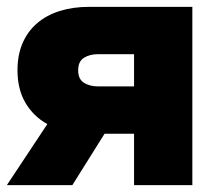

<svg xmlns="http://www.w3.org/2000/svg" viewBox="-20 -490 636 560"><path d="M371 50V-100H285L191 50H0L118 -128Q77 -151 54 -190.5Q31 -230 31 -285Q31 -330 46 -364.5Q61 -399 88.5 -422.5Q116 -446 154.5 -458Q193 -470 239 -470H541V50ZM371 -332H266Q242 -332 225 -321.5Q208 -311 208 -285Q208 -259 225 -248.5Q242 -238 266 -238H371Z"/></svg>

Font: OA Gothic ExtraBold
Style: Regular
Weight: 800
Designer: Choi Chi-young, Lee Jaesang, Lee Juhyun, Han Dohee
Foundry: DDUNGSANG CORP.
Version: Version 1.000;Build 20210203